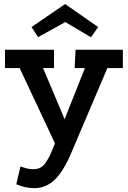

<svg xmlns="http://www.w3.org/2000/svg" viewBox="-20 -696 638 958"><path d="M149.8 242.8Q128.8 242.8 106.6 238Q84.5 233.2 61.2 223.5L82.2 134.2Q100.5 141.2 115.1 144.8Q129.8 148.2 146.8 148.2Q171 148.2 187.5 136.8Q204 125.2 219.5 97.1Q235 69 255 17.8L403.8 -356.5H352.5L357 -447.8H593V-356.5H515.8L331.8 75.8Q293 163.8 250.5 203.2Q208 242.8 149.8 242.8ZM276.2 66.2 78 -356.5H4.8V-447.8H249.5V-356.5H194.8L329 -38.2ZM305 -675.8 469.8 -561 434 -510.2 305.8 -585.8 170 -510.8 137 -561Z"/></svg>

Font: Podkova VF Beta
Style: Regular
Weight: 400
Designer: Ilya Yudin
Foundry: Cyreal (www.cyreal.org)
Version: Version 2.100